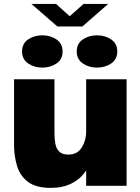

<svg xmlns="http://www.w3.org/2000/svg" viewBox="-20 -926 696 957"><path d="M233.5 10.5Q159 10.5 119.2 -19.8Q79.5 -50 64.8 -99.5Q50 -149 50 -205.5V-531H251.5V-260Q251.5 -231.5 256.2 -207.8Q261 -184 276 -169.8Q291 -155.5 321 -155.5Q365.5 -155.5 387.5 -190.8Q409.5 -226 409.5 -270V-531H611V0H409.5V-76.5Q382 -34.5 337.5 -12Q293 10.5 233.5 10.5ZM191 -589Q150.5 -589 120.2 -609.8Q90 -630.5 90 -669.5Q90 -709 120.2 -729.5Q150.5 -750 191 -750Q231 -750 261.5 -729.5Q292 -709 292 -669.5Q292 -630 261.5 -609.5Q231 -589 191 -589ZM463.5 -589Q423 -589 392.8 -609.8Q362.5 -630.5 362.5 -669.5Q362.5 -709 392.8 -729.5Q423 -750 463.5 -750Q503.5 -750 534 -729.5Q564.5 -709 564.5 -669.5Q564.5 -630 534 -609.5Q503.5 -589 463.5 -589ZM136.5 -906.5H259L327.5 -845L396.5 -906.5H519.5L390.5 -794H266Z"/></svg>

Font: Epilogue Black
Style: Regular
Weight: 900
Designer: Tyler Finck
Foundry: Etcetera Type Co
Version: Version 2.111; ttfautohint (v1.8.3)